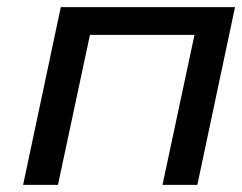

<svg xmlns="http://www.w3.org/2000/svg" viewBox="-20 -520 681 540"><path d="M45 0H143L233 -422H527L437 0H535L641 -500H151Z"/></svg>

Font: LT Wave
Style: Italic
Weight: 400
Designer: Daniel Lyons
Version: Version 2.5 (Glyphs App)